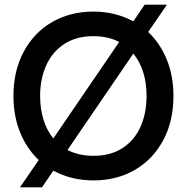

<svg xmlns="http://www.w3.org/2000/svg" viewBox="-20 -764 806 828"><path d="M728 -350Q728 -241 683.5 -158.5Q639 -76 561 -31Q483 14 383 14Q288 14 210 -28L161 44H66L147 -74Q95 -123 66.5 -193.5Q38 -264 38 -350Q38 -459 82.5 -541.5Q127 -624 205 -669Q283 -714 383 -714Q477 -714 555 -672L604 -744H700L619 -626Q671 -577 699.5 -506.5Q728 -436 728 -350ZM210 -167 494 -583Q446 -608 383 -608Q309 -608 257.5 -574.5Q206 -541 179.5 -482.5Q153 -424 153 -350Q153 -295 167.5 -248Q182 -201 210 -167ZM612 -350Q612 -463 555 -533L271 -117Q321 -92 383 -92Q457 -92 508.5 -125.5Q560 -159 586 -217.5Q612 -276 612 -350Z"/></svg>

Font: Cabin Medium
Style: Regular
Weight: 500
Designer: Pablo Impallari
Foundry: Pablo Impallari. http://www.impallari.com Igino Marini. http://www.ikern.com
Version: Version 2.001